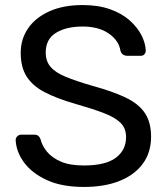

<svg xmlns="http://www.w3.org/2000/svg" viewBox="-20 -730 662 760"><path d="M312 10Q225 10 166 -17Q107 -44 75.5 -86.5Q44 -129 42 -176Q42 -184 48.5 -190.5Q55 -197 64 -197H115Q127 -197 133 -191Q139 -185 141 -177Q147 -153 166 -129.5Q185 -106 220.5 -90.5Q256 -75 312 -75Q398 -75 438.5 -105.5Q479 -136 479 -187Q479 -222 457.5 -243.5Q436 -265 392 -282Q348 -299 278 -319Q205 -340 157 -365Q109 -390 85.5 -427Q62 -464 62 -521Q62 -575 91 -617.5Q120 -660 175 -685Q230 -710 307 -710Q369 -710 415.5 -693.5Q462 -677 493 -649.5Q524 -622 540 -590.5Q556 -559 557 -529Q557 -522 552 -515.5Q547 -509 536 -509H483Q476 -509 468.5 -513Q461 -517 457 -528Q451 -569 411 -597Q371 -625 307 -625Q242 -625 201.5 -600Q161 -575 161 -522Q161 -488 180 -465.5Q199 -443 240 -426Q281 -409 347 -390Q427 -368 478 -343.5Q529 -319 553.5 -282.5Q578 -246 578 -189Q578 -126 545 -81.5Q512 -37 452.5 -13.5Q393 10 312 10Z"/></svg>

Font: DVN-Rubik
Style: Regular
Weight: 400
Designer: Hubert and Fischer
Foundry: Hubert & Fischer
Version: Version 2.102